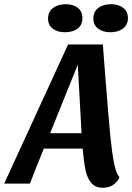

<svg xmlns="http://www.w3.org/2000/svg" viewBox="-56 -871 627 911"><path d="M432 20Q397 20 377.5 -2.5Q358 -25 350 -63Q342 -101 336 -166H152Q120 -88 86 0H-36L267 -660H432L445 -491Q459 -312 467 -230Q475 -148 485 -97.5Q495 -47 511 -30Q502 -8 481 6Q460 20 432 20ZM225 -346 182 -239H331L313 -564ZM335 -785Q335 -752 312 -735Q289 -718 252 -718Q216 -718 194 -735Q172 -752 172 -783Q172 -815 195.5 -833Q219 -851 255 -851Q291 -851 313 -834Q335 -817 335 -785ZM551 -785Q551 -753 527.5 -735.5Q504 -718 468 -718Q432 -718 409.5 -735Q387 -752 387 -783Q387 -816 410.5 -833.5Q434 -851 471 -851Q507 -851 529 -833.5Q551 -816 551 -785Z"/></svg>

Font: Sansita Medium Italic
Style: Regular
Weight: 500
Italic angle: -11°
Designer: Pablo Cosgaya
Foundry: Omnibus-Type
Version: Version 1.006